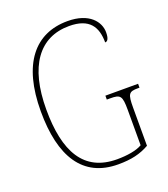

<svg xmlns="http://www.w3.org/2000/svg" viewBox="-135 -820 813 927"><g transform="rotate(-20 271.5 -357.0)"><path d="M314 10C381 10 428 -1 474 -27V-222C474 -294 481 -303 528 -303H536V-323H368V-303H386C438 -303 446 -294 446 -222V-40C418 -23 369 -15 317 -15C146 -15 77 -141 77 -358C77 -579 164 -699 318 -699C423 -699 455 -644 455 -565C468 -565 476 -578 476 -610C476 -663 431 -724 319 -724C151 -724 49 -602 49 -358C49 -126 132 10 314 10Z"/></g></svg>

Font: Noto Serif Bengali Condensed Thin
Style: Regular
Weight: 100
Width: 3
Designer: Juan Bruce, Universal Thirst, Indian Type Foundry and the Monotype Design Team.
Foundry: Monotype Imaging Inc.
Version: Version 2.003